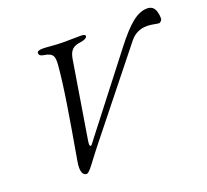

<svg xmlns="http://www.w3.org/2000/svg" viewBox="-117 -810 1046 968"><g transform="rotate(-20 405.5 -326.0)"><path d="M192 14C207 14 245 -45 285 -95L640 -540C663 -568 693 -583 731 -583C758 -583 782 -575 794 -575C801 -575 811 -587 811 -593C811 -626 804 -666 762 -666C709 -666 659 -624 585 -529L288 -146C271 -125 264 -112 259 -112C253 -112 251 -120 255 -143L322 -553C330 -603 351 -616 390 -621C408 -623 425 -631 425 -640C425 -648 417 -651 401 -651C379 -651 340 -650 304 -650C262 -650 224 -656 198 -656C182 -656 168 -652 168 -643C168 -634 172 -626 192 -623C245 -615 246 -593 243 -550C234 -439 208 -287 169 -63C158 -2 174 14 192 14Z"/></g></svg>

Font: EB Garamond
Style: Italic
Weight: 400
Italic angle: -17.2°
Designer: Georg Duffner and Octavio Pardo
Foundry: Georg Duffner
Version: Version 1.000;PS 001.000;hotconv 1.0.88;makeotf.lib2.5.64775